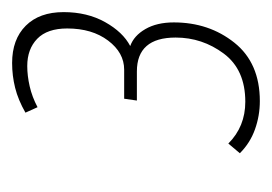

<svg xmlns="http://www.w3.org/2000/svg" viewBox="-86 -727 449 317"><g transform="rotate(-90 138.5 -568.5)"><path d="M44 -397 60 -416Q88 -388 129 -388Q182 -388 208.5 -423.5Q235 -459 235 -503Q235 -567 179 -567H131L134 -588H182Q210 -588 230 -614.5Q250 -641 250 -682Q250 -715 233 -731.5Q216 -748 188 -748Q172 -748 154.5 -744Q137 -740 120 -731L111 -751Q132 -763 152 -768Q172 -773 193 -773Q232 -773 254.5 -750.5Q277 -728 277 -688Q277 -649 260.5 -619.5Q244 -590 221 -578Q238 -572 249 -553Q260 -534 260 -506Q260 -448 226.5 -406Q193 -364 130 -364Q106 -364 83.5 -372Q61 -380 44 -397Z"/></g></svg>

Font: Georama SemiCondensed ExtraLight
Style: Italic
Weight: 200
Width: 4
Italic angle: -9°
Designer: Jean-Baptiste Levee
Foundry: Production Type
Version: Version 1.000